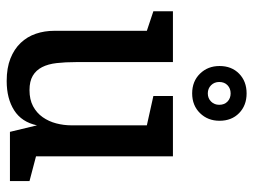

<svg xmlns="http://www.w3.org/2000/svg" viewBox="-114 -652 776 589"><g transform="rotate(90 274.5 -358.0)"><path d="M229 10Q189 10 160 -1.5Q131 -13 112 -33Q93 -53 84 -79.5Q75 -106 75 -136V-420L15 -440V-500H171V-202Q171 -170 174 -143.5Q177 -117 186.5 -98.5Q196 -80 213 -70Q230 -60 257 -60Q286 -60 306.5 -71Q327 -82 340 -100.5Q353 -119 359 -142Q365 -165 365 -189V-420L275 -440V-500H460V-80L536 -60V0H385L365 -83Q355 -36 319 -13Q283 10 229 10ZM267 -559Q230 -559 206.5 -583Q183 -607 183 -643Q183 -680 206.5 -703Q230 -726 267 -726Q304 -726 327.5 -703Q351 -680 351 -643Q351 -607 327.5 -583Q304 -559 267 -559ZM267 -607Q282 -607 292 -617Q302 -627 302 -642Q302 -658 292 -667.5Q282 -677 267 -677Q252 -677 242 -667.5Q232 -658 232 -642Q232 -627 242 -617Q252 -607 267 -607Z"/></g></svg>

Font: Hermeneus One
Style: Regular
Weight: 400
Designer: Rodrigo Fuenzalida, Pablo Impallari
Foundry: Pablo Impallari, Rodrigo Fuenzalida
Version: Version 1.002; ttfautohint (v0.93) -l 8 -r 50 -G 200 -x 14 -